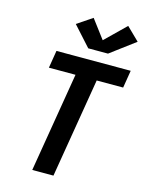

<svg xmlns="http://www.w3.org/2000/svg" viewBox="-143 -1079 886 1164"><g transform="rotate(15 300.0 -497.0)"><path d="M177 0 281 -625H114L132 -735H598L580 -625H414L310 0ZM314 -800 203 -923 298 -987 386 -870 513 -994 593 -916 438 -800Z"/></g></svg>

Font: Iosevka Curly XBdExObl
Style: Regular
Weight: 800
Width: 7
Italic angle: -9°
Monospace: yes
Designer: Belleve Invis
Foundry: Belleve Invis
Version: Version 11.1.0; ttfautohint (v1.8.3)